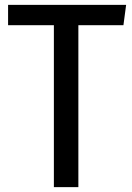

<svg xmlns="http://www.w3.org/2000/svg" viewBox="-20 -764 541 784"><path d="M495 -744H13V-661H200V0H300V-661H484Z"/></svg>

Font: Glow Sans SC Condensed Medium
Style: Regular
Weight: 600
Width: 3
Designer: Ryoko NISHIZUKA (kana, bopomofo & ideographs); Paul D. Hunt (Latin, Greek & Cyrillic); Sandoll Communications, Soo-young
Version: Version 0.93